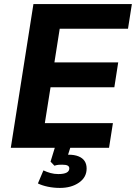

<svg xmlns="http://www.w3.org/2000/svg" viewBox="-20 -725 667 942"><path d="M33 0 144 -705H627L608 -584H273L247 -419H560L541 -297H228L200 -121H534L515 0ZM274 197Q243 197 214.5 191Q186 185 166 175L193 111Q210 119 228 124Q246 129 266 129Q293 129 306.5 122Q320 115 320 101Q320 92 312 87.5Q304 83 285 83Q277 83 268 83.5Q259 84 247 88L228 68L255 -20H331L307 56L271 42Q283 38 295 36Q307 34 317 34Q345 34 365 42Q385 50 395 65Q405 80 405 102Q405 145 367.5 171Q330 197 274 197Z"/></svg>

Font: Nunito Sans 12pt ExtraLight 12pt ExtraBold
Style: Italic
Weight: 800
Italic angle: -9°
Version: Version 3.101;gftools[0.9.27]